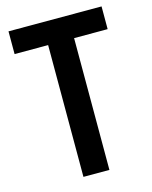

<svg xmlns="http://www.w3.org/2000/svg" viewBox="-109 -786 677 857"><g transform="rotate(-15 229.5 -357.0)"><path d="M289 0H169V-609H14V-714H444V-609H289Z"/></g></svg>

Font: Noto Sans Thai Looped Condensed SemiBold
Style: Regular
Weight: 600
Width: 3
Designer: Sasikarn Vongin, Ben Mitchell
Foundry: The Fontpad Ltd
Version: Version 1.001; ttfautohint (v1.8.4.7-5d5b)